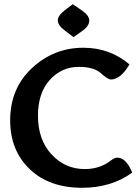

<svg xmlns="http://www.w3.org/2000/svg" viewBox="-20 -894 662 921"><path d="M374 6.8Q215.8 6.8 122.3 -82.8Q28.8 -172.4 28.8 -316.9Q28.8 -470.2 133.5 -567.6Q238.3 -665 379.9 -665Q506.8 -665 601.1 -585Q558.1 -512.7 512.7 -512.7Q497.1 -512.7 463.6 -543Q430.2 -573.2 357.9 -573.2Q275.4 -573.2 218.8 -510.5Q162.1 -447.8 162.1 -338.9Q162.1 -223.6 227.3 -153.3Q292.5 -83 386.2 -83Q460 -83 513.2 -125Q529.3 -137.7 543 -137.7Q585 -137.7 614.3 -65.9Q513.7 6.8 374 6.8ZM332.5 -715.8 291.5 -747.1Q257.3 -772.9 257.3 -795.9Q257.3 -819.3 292 -845.7L329.1 -874L373 -843.8Q408.2 -819.3 408.2 -795.9Q408.2 -768.6 374 -745.1Z"/></svg>

Font: ALMAS
Style: Bold
Weight: 700
Designer: ALMAS Font/ by Husham Jawad Kadhim, derived from the Bainsely font by/ Paul James MIller
Foundry: High-Logic / Made with FontCreator
Version: Version 1.411;September 19, 2021;FontCreator 14.0.0.2814 32-